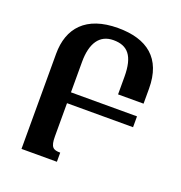

<svg xmlns="http://www.w3.org/2000/svg" viewBox="-130 -836 895 948"><g transform="rotate(20 317.0 -362.0)"><path d="M272 0V-48C235 -48 220 -57 220 -115V-289H567V-346H220V-506C220 -604 257 -660 330 -660C404 -660 442 -619 442 -508V-416H576V-495C576 -654 484 -724 331 -724C162 -724 86 -634 86 -500V0Z"/></g></svg>

Font: Noto Serif Armenian Condensed
Style: Bold
Weight: 700
Width: 3
Designer: Monotype Design Team
Foundry: Monotype Imaging Inc.
Version: Version 2.008